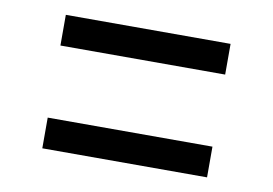

<svg xmlns="http://www.w3.org/2000/svg" viewBox="-49 -580 719 505"><g transform="rotate(10 310.0 -328.0)"><path d="M90 -423.5H530V-505.5H90ZM90 -149H530V-231H90Z"/></g></svg>

Font: Monaspace Krypton
Style: Regular
Weight: 400
Designer: Riley Cran & the Lettermatic Team
Foundry: Lettermatic
Version: Version 1.200 (Monaspace Krypton)